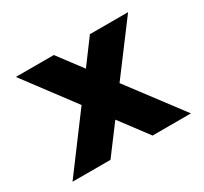

<svg xmlns="http://www.w3.org/2000/svg" viewBox="-110 -653 855 806"><g transform="rotate(-30 318.0 -250.0)"><path d="M45 -500 225 -260 31 0H215L317 -136L419 0H605L409 -260L589 -500H404L317 -383L229 -500Z"/></g></svg>

Font: LT Wave Text Black
Style: Regular
Weight: 900
Designer: Daniel Lyons
Version: Version 2.5 (Glyphs App)